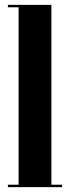

<svg xmlns="http://www.w3.org/2000/svg" viewBox="-20 -770 288 790"><path d="M12.5 0V-10H56.5V-740H12.5V-750H191.5V-10H235V0Z"/></svg>

Font: Imbue 100pt ExtraBold
Style: Regular
Weight: 800
Designer: Tyler Finck
Foundry: Etcetera Type Company
Version: Version 1.102; ttfautohint (v1.8.3)